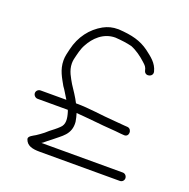

<svg xmlns="http://www.w3.org/2000/svg" viewBox="-114 -739 829 842"><g transform="rotate(20 300.5 -317.5)"><path d="M70 -221H211C212.3 -218.3 213.3 -215.7 214 -213C222.8 -183.7 226.6 -157.1 206 -139C194.8 -127.8 178.1 -115.4 166 -106L150 -92L134 -80C128.7 -76 123.3 -72.3 118 -69C107.8 -62.6 84.1 -52.8 88.5 -39.5C97.5 -12.4 122.5 -6 158 -6H532C542.6 -6 551 -14.4 551 -25C551 -35.6 542.6 -45 532 -45H152C153.3 -46.3 155 -47.3 157 -48C162.3 -52.7 168 -57.3 174 -62L192 -76C223.7 -103.8 266.4 -123.8 261 -183L257 -203C255.7 -209 254 -215 252 -221C264.7 -220.3 277 -219.3 289 -218L353 -212C384.8 -208 436.2 -205.8 465 -202L479 -201C505.6 -197.7 506.5 -237.1 483 -240L468 -241C458 -241.7 442 -243 420 -245C356.8 -249 300.4 -260 235 -260C222.9 -284.1 204.5 -311.2 190 -333C176.9 -356.5 158 -383.8 158 -419C158 -425.7 158.7 -432.3 160 -439C166.6 -465.6 171.4 -490.4 184 -512C204.2 -549.6 242.3 -590 299 -590C328.4 -588 352.9 -585 377 -579C403.5 -568.4 427.8 -550.5 448 -532C462.2 -519 466.9 -515.3 471 -497C477.7 -473.5 515.2 -483.2 509 -508C499.8 -544.9 472.2 -564.5 444 -586C404.7 -614.4 364.3 -625 300 -629C270.3 -629 251.5 -623.3 230 -612C179.6 -584 142.6 -536.1 128 -473L122 -447C120 -437.7 119 -428.3 119 -419C119 -373.8 140.5 -342.3 157 -312C168.3 -297.4 179.1 -276.3 190 -260H70C59.4 -260 50 -251.6 50 -241C50 -230.4 59.4 -221 70 -221Z"/></g></svg>

Font: Just Breathe
Style: Regular
Weight: 400
Foundry: Cannot Into Space Fonts
Version: Version 0.72